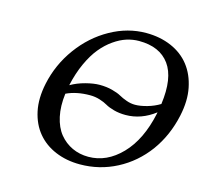

<svg xmlns="http://www.w3.org/2000/svg" viewBox="-98 -769 954 890"><g transform="rotate(15 379.0 -324.0)"><path d="M749 -329.1Q727.5 -229.5 671.9 -152.8Q615.2 -75.7 533.2 -33Q451.2 9.8 356.9 9.8Q292.5 9.8 239.5 -12.5Q186.5 -34.7 152.1 -76.2Q117.7 -117.7 105 -177Q92.3 -236.3 107.9 -310.1Q128.4 -406.7 186.8 -486.6Q245.1 -566.4 327.4 -612.3Q409.7 -658.2 498 -658.2Q564.9 -658.2 619.1 -634.8Q673.3 -611.3 707 -568.1Q740.7 -524.9 752.9 -463.9Q765.1 -403.8 749 -329.1ZM643.1 -316.4Q577.6 -266.1 502.4 -266.1Q471.7 -266.1 446 -273.2Q420.4 -280.3 405.5 -289.1Q390.6 -297.9 368.4 -304.9Q346.2 -312 321.3 -312Q255.9 -312 208 -289.1Q200.2 -228 210.9 -179Q221.7 -129.9 247.1 -98.6Q272.5 -67.4 308.1 -50.8Q343.8 -34.2 386.2 -34.2Q474.1 -34.2 544.2 -106.7Q614.3 -179.2 642.1 -310.1ZM650.4 -358.4Q668 -486.3 621.6 -550Q575.2 -613.8 475.6 -613.8Q445.8 -613.8 416.3 -604.5Q386.7 -595.2 356 -573.7Q325.2 -552.2 299.1 -520.5Q272.9 -488.8 250.7 -440.4Q228.5 -392.1 215.3 -332Q246.6 -350.1 284.9 -360.1Q323.2 -370.1 351.6 -370.1Q384.8 -370.1 412.4 -362.8Q439.9 -355.5 455.3 -346.7Q470.7 -337.9 491.5 -330.6Q512.2 -323.2 532.7 -323.2Q558.1 -323.2 590.8 -332.5Q623.5 -341.8 650.4 -358.4Z"/></g></svg>

Font: Linux Biolinum G
Style: Italic
Weight: 400
Italic angle: -12°
Designer: Philipp H. Poll
Foundry: Philipp H. Poll
Version: Version 0.5.1